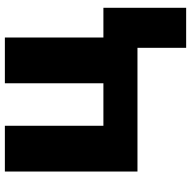

<svg xmlns="http://www.w3.org/2000/svg" viewBox="-18 -576 796 801"><g transform="rotate(-90 380.5 -175.0)"><path d="M749 203.1H582V0H65.9V-553.2H256.8V-142.1H434.1V-553.2H625V-142.1H749Z"/></g></svg>

Font: Open Sans ExtBd
Style: Bold
Weight: 800
Foundry: Ascender Corporation
Version: Version 1.10